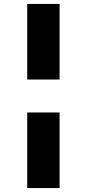

<svg xmlns="http://www.w3.org/2000/svg" viewBox="-20 -803 440 973"><path d="M282 -400H118V-783H282ZM282 150H118V-233H282Z"/></svg>

Font: Kreadon
Style: Regular
Weight: 400
Designer: kohakuno
Foundry: StudioGnu
Version: Version 1.000;Glyphs 3.1.2 (3151)